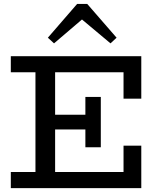

<svg xmlns="http://www.w3.org/2000/svg" viewBox="-20 -978 829 998"><path d="M36.2 0V-83.8H622.1V-220.8H714.4V0ZM164.3 -46.6V-633.8H266.5V-46.6ZM209.2 -304.9V-381.5H467.7V-304.9ZM423.8 -212.4V-474H504V-212.4ZM622.1 -465.2V-602.2H36.2V-686H714.4V-465.2ZM260.8 -752.6 228.8 -782 381 -957.7H433.3L586 -782L554.4 -752.6L406.1 -876.7Z"/></svg>

Font: BioRhyme ExtraBold
Style: Regular
Weight: 800
Designer: Aoife Mooney
Foundry: Aoife Mooney Type
Version: Version 1.600;gftools[0.9.33]